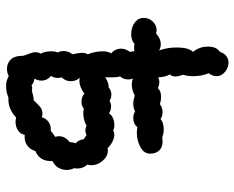

<svg xmlns="http://www.w3.org/2000/svg" viewBox="-92 -700 792 649"><g transform="rotate(90 304.5 -375.0)"><path d="M554 -204Q554 -189 546.5 -176Q539 -163 524 -156Q526 -113 490 -98Q485 -80 470.5 -70Q456 -60 435 -62Q434 -49 421 -40Q408 -31 391 -31Q387 -31 377 -33Q360 -18 344.5 -12Q329 -6 309 -7Q291 1 271 1Q252 1 237 -8Q225 -2 212 -2Q194 -2 181 -14.5Q168 -27 168 -57Q166 -65 161 -77Q156 -89 156 -98Q156 -109 161 -116Q153 -130 153 -152Q153 -166 157 -174Q152 -182 152 -194Q152 -210 163 -223Q158 -248 158 -254Q158 -268 163 -275Q153 -300 153 -326Q153 -344 160 -354Q144 -368 144 -388Q144 -403 155 -418Q152 -426 153 -433Q149 -432 141 -432Q133 -432 128 -433Q115 -422 95 -422Q79 -422 65 -428.5Q51 -435 44 -447Q40 -455 40 -465Q40 -482 52.5 -495Q65 -508 82 -508Q85 -508 93 -506Q110 -522 129 -522Q141 -522 150 -516Q140 -544 140 -576Q140 -616 155 -631Q137 -652 137 -682Q137 -710 155 -722Q159 -736 169 -743.5Q179 -751 191 -751Q208 -751 222.5 -739Q237 -727 237 -710Q237 -697 227 -684Q237 -660 237 -632Q237 -611 232 -597Q238 -582 238 -571Q238 -560 231 -552Q236 -544 238 -535.5Q240 -527 241 -513Q248 -517 257 -517Q268 -517 278 -512Q286 -523 308 -523Q318 -523 332 -519Q343 -528 358 -528Q372 -528 382 -521Q393 -532 418 -532Q431 -532 443 -527L458 -528Q486 -528 496 -504Q499 -495 499 -487Q499 -465 476.5 -453Q454 -441 427 -441Q420 -441 410 -443Q398 -429 378 -429Q367 -429 356 -435Q344 -429 330 -429Q319 -429 302 -434Q284 -424 266 -424Q254 -424 245 -428Q248 -421 248 -412Q248 -395 238 -385Q241 -373 241 -358Q241 -343 241 -334Q258 -346 275 -346Q286 -355 299 -355Q310 -355 320 -349Q330 -354 339 -354Q351 -354 363 -347Q367 -355 378 -360Q389 -365 402 -365Q414 -365 419 -361Q429 -365 434 -365Q445 -365 457.5 -359Q470 -353 481 -342Q484 -343 489 -343Q508 -343 523 -325.5Q538 -308 538 -287Q538 -282 536 -274Q549 -259 549 -241Q549 -233 548 -229Q554 -217 554 -204ZM464 -234Q452 -244 450 -262Q443 -265 437 -271Q427 -267 420 -267Q415 -267 403 -271Q397 -266 385 -263Q373 -260 362 -260Q355 -260 347 -262Q338 -254 323 -254Q306 -254 296 -264Q274 -247 253 -247Q245 -247 242 -248Q254 -236 254 -218Q254 -200 241 -187Q243 -179 243 -174Q243 -161 236 -151Q252 -138 252 -118Q252 -106 245 -95Q258 -94 268 -85Q276 -89 285 -86Q290 -87 301 -90Q312 -93 318 -92Q333 -108 342 -115Q351 -122 364 -122Q368 -122 376 -120Q380 -135 393 -143.5Q406 -152 422 -150Q426 -154 432.5 -158.5Q439 -163 442 -165Q440 -173 440 -178Q440 -199 460 -214Q460 -226 464 -234ZM285 -86Z"/></g></svg>

Font: Pangolin
Style: Regular
Weight: 400
Designer: Kevin Burke
Foundry: Google, Inc.
Version: Version 1.101